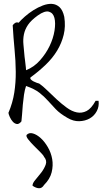

<svg xmlns="http://www.w3.org/2000/svg" viewBox="-20 -647 540 1011"><path d="M335 -26.4Q295.9 -48.8 273.9 -71.8Q252 -94.7 232.4 -116.7Q212.9 -138.7 187.5 -158.7Q162.1 -178.7 117.2 -194.3Q110.4 -174.8 106.4 -148.4Q102.5 -122.1 100.1 -95.2Q97.7 -68.4 96.2 -44.4Q94.7 -20.5 92.8 -7.8Q80.1 7.8 68.4 5.9Q56.6 3.9 47.4 -6.3Q38.1 -16.6 31.7 -30.8Q25.4 -44.9 24.4 -52.7Q46.9 -105.5 55.2 -159.2Q63.5 -212.9 63 -269.5Q62.5 -326.2 56.6 -386.7Q50.8 -447.3 46.9 -513.7Q51.8 -521.5 60.1 -526.4Q68.4 -531.2 78.1 -527.3Q90.8 -542 111.3 -560.1Q131.8 -578.1 155.8 -593.3Q179.7 -608.4 205.6 -618.2Q231.4 -627.9 253.9 -626.5Q276.4 -625 293.5 -609.4Q310.5 -593.8 318.4 -558.6Q326.2 -507.8 315.4 -463.9Q304.7 -419.9 280.8 -380.4Q256.8 -340.8 220.7 -306.2Q184.6 -271.5 140.6 -239.3Q137.7 -233.4 143.1 -228Q148.4 -222.7 156.7 -218.3Q165 -213.9 173.8 -210.9Q182.6 -208 186.5 -207Q206.1 -193.4 229.5 -170.4Q252.9 -147.5 278.8 -123.5Q304.7 -99.6 331.5 -80.1Q358.4 -60.5 384.8 -55.2Q411.1 -49.8 436 -62.5Q460.9 -75.2 483.4 -116.2H499Q502.9 -86.9 489.7 -62Q476.6 -37.1 452.6 -23.4Q428.7 -9.8 397.5 -8.8Q366.2 -7.8 335 -26.4ZM109.4 -347.7Q110.4 -343.8 111.3 -333.5Q112.3 -323.2 113.8 -312Q115.2 -300.8 116.2 -291Q117.2 -281.2 117.2 -277.3Q159.2 -293.9 190.4 -329.1Q221.7 -364.3 241.2 -404.8Q260.7 -445.3 267.1 -485.8Q273.4 -526.4 266.6 -552.7Q259.8 -579.1 237.8 -585.4Q215.8 -591.8 178.7 -565.4Q143.6 -540 127.4 -516.1Q111.3 -492.2 106 -466.3Q100.6 -440.4 103.5 -411.6Q106.4 -382.8 109.4 -347.7ZM151.4 331.1Q150.4 318.4 166 300.3Q181.6 282.2 197.3 261.7Q212.9 241.2 220.7 219.7Q228.5 198.2 211.9 178.7Q209 170.9 192.9 154.8Q176.8 138.7 159.2 121.1Q141.6 103.5 128.9 87.4Q116.2 71.3 120.1 63.5Q132.8 49.8 153.3 55.7Q173.8 61.5 194.3 80.1Q214.8 98.6 231.9 127.9Q249 157.2 254.9 190.9Q260.7 224.6 252 260.3Q243.2 295.9 211.9 327.1Q201.2 344.7 185.5 344.2Q169.9 343.8 151.4 331.1Z"/></svg>

Font: Give You Glory
Style: Regular
Weight: 400
Designer: Kimberly Geswein
Foundry: Kimberly Geswein
Version: Version 1.002